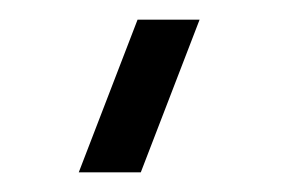

<svg xmlns="http://www.w3.org/2000/svg" viewBox="-20 36 303 195"><path d="M123 211H60L119.7 56H182.7Z"/></svg>

Font: Manrope ExtraLight
Style: Regular
Weight: 200
Designer: Mikhail Sharanda
Foundry: Mikhail Sharanda
Version: Version 4.505